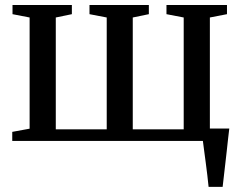

<svg xmlns="http://www.w3.org/2000/svg" viewBox="-20 -552 946 752"><path d="M797 180Q795 159 792 134.2Q789 109.5 785.8 84.8Q782.5 60 779.5 37.5Q776.5 15 774.5 -1L737 -48.5H878Q875.5 -28.5 873 -5.5Q870.5 17.5 867.8 42.2Q865 67 862.2 91.2Q859.5 115.5 856.8 138.2Q854 161 852 180ZM28 0V-35.5L96 -48V-483.5L29 -496.5V-532.5H261.5V-496.5L198.5 -483.5V-45.5H398V-483.5L330.5 -496.5V-532.5H563V-496.5L500 -483.5V-45.5H699.5V-483.5L632 -496.5V-532.5H869V-496.5L802 -483.5V-48L870 -35.5V0Z"/></svg>

Font: Merriweather 72pt
Style: Regular
Weight: 400
Version: Version 2.100